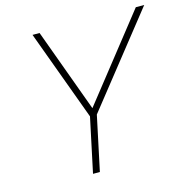

<svg xmlns="http://www.w3.org/2000/svg" viewBox="-108 -844 928 948"><g transform="rotate(-15 356.0 -370.0)"><path d="M252 0 311 -278 141 -740H177L333 -314L669 -740H712L346 -278L287 0Z"/></g></svg>

Font: Be Vietnam Pro Thin
Style: Italic
Weight: 100
Italic angle: -12°
Designer: Lam Bao, Tony Le, Vietanh Nguyen
Foundry: Yellow Type Foundry
Version: Version 1.002; ttfautohint (v1.8.3)